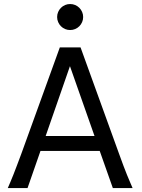

<svg xmlns="http://www.w3.org/2000/svg" viewBox="-20 -953 721 973"><path d="M334.5 -617.7 211.4 -263.7H459ZM19.5 0Q25.9 -14.6 32.7 -30.8Q39.6 -46.9 47.6 -67.1Q55.7 -87.4 65.4 -113.3Q75.2 -139.2 87.9 -173.3L283.2 -712.9H388.2L583.5 -173.3Q595.7 -139.2 605.5 -113.3Q615.2 -87.4 623.5 -67.1Q631.8 -46.9 638.7 -30.8Q645.5 -14.6 651.9 0H551.8L485.4 -188H185.1L119.6 0ZM269.5 -866.7Q269.5 -880.4 274.7 -892.3Q279.8 -904.3 288.8 -913.3Q297.9 -922.4 309.8 -927.5Q321.8 -932.6 335.4 -932.6Q349.1 -932.6 361.1 -927.5Q373 -922.4 382.1 -913.3Q391.1 -904.3 396.2 -892.3Q401.4 -880.4 401.4 -866.7Q401.4 -853 396.2 -841.1Q391.1 -829.1 382.1 -820.1Q373 -811 361.1 -805.9Q349.1 -800.8 335.4 -800.8Q321.8 -800.8 309.8 -805.9Q297.9 -811 288.8 -820.1Q279.8 -829.1 274.7 -841.1Q269.5 -853 269.5 -866.7Z"/></svg>

Font: Andika New Basic
Style: Regular
Weight: 400
Designer: Victor Gaultney, Annie Olsen, Julie Remington, Don Collingsworth, Eric Hays
Foundry: SIL International
Version: Version 5.500; ttfautohint (v1.8.3)